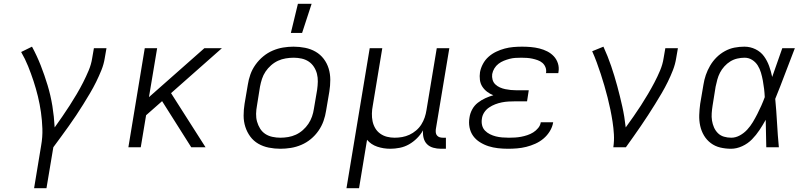

<svg xmlns="http://www.w3.org/2000/svg" viewBox="-20 -773 4240 1008"><path d="M159 215 196 -9Q204 -54 202.5 -97.5Q201 -141 195 -183.5Q189 -226 179 -267Q169 -308 156 -347.5Q143 -387 127.5 -425.5Q112 -464 91 -500L148 -528Q174 -480 194 -429Q214 -378 230 -325Q246 -272 255 -216.5Q264 -161 267 -104Q287 -132 307 -161Q327 -190 346 -219.5Q365 -249 383 -279.5Q401 -310 416.5 -340.5Q432 -371 445.5 -403Q459 -435 464 -468L473 -520H539L530 -468Q525 -436 512.5 -405Q500 -374 485 -343.5Q470 -313 452.5 -283.5Q435 -254 417 -225Q399 -196 380 -167.5Q361 -139 341 -111Q321 -83 300.5 -55Q280 -27 260 0L224 215Z M984 0 831 -242 747 -168 719 0H654L740 -520H805L762 -263L1053 -520H1145L878 -284L1059 0Z M1452 8Q1421 8 1391 2Q1361 -4 1336 -18.5Q1311 -33 1294 -56Q1277 -79 1268 -107Q1259 -135 1259 -166Q1259 -197 1264 -228L1281 -328Q1285 -355 1294.5 -382Q1304 -409 1321.5 -433.5Q1339 -458 1362 -477Q1385 -496 1412 -507.5Q1439 -519 1466.5 -523.5Q1494 -528 1521 -528Q1552 -528 1582 -522Q1612 -516 1637 -501.5Q1662 -487 1679.5 -464Q1697 -441 1705.5 -413Q1714 -385 1714 -354Q1714 -323 1709 -292L1692 -192Q1688 -165 1678.5 -138Q1669 -111 1652 -86.5Q1635 -62 1612 -43Q1589 -24 1562 -12.5Q1535 -1 1507 3.5Q1479 8 1452 8ZM1452 -50Q1472 -50 1493 -53.5Q1514 -57 1533.5 -66Q1553 -75 1570 -90Q1587 -105 1599 -123Q1611 -141 1618 -161Q1625 -181 1628 -202L1645 -302Q1648 -323 1648.5 -344.5Q1649 -366 1644 -385.5Q1639 -405 1628 -422Q1617 -439 1600.5 -450Q1584 -461 1563.5 -465.5Q1543 -470 1522 -470Q1502 -470 1480.5 -466.5Q1459 -463 1439.5 -454Q1420 -445 1403 -430Q1386 -415 1374 -397Q1362 -379 1355.5 -359Q1349 -339 1345 -318L1329 -218Q1325 -197 1324.5 -175.5Q1324 -154 1329.5 -134.5Q1335 -115 1345.5 -98Q1356 -81 1372.5 -70Q1389 -59 1410 -54.5Q1431 -50 1452 -50ZM1507 -600 1544 -753H1616L1566 -600Z M1799 215 1921 -520H1987L1937 -218Q1933 -198 1932.5 -177Q1932 -156 1936 -136.5Q1940 -117 1950 -100Q1960 -83 1976 -71.5Q1992 -60 2011.5 -55Q2031 -50 2052 -50Q2072 -50 2091.5 -53.5Q2111 -57 2129.5 -65.5Q2148 -74 2164.5 -88Q2181 -102 2192 -119.5Q2203 -137 2209.5 -156Q2216 -175 2219 -195L2273 -520H2339L2268 -94Q2267 -85 2268 -76.5Q2269 -68 2274.5 -61.5Q2280 -55 2288 -52.5Q2296 -50 2305 -50H2321V8H2295Q2274 8 2254.5 2.5Q2235 -3 2222 -16Q2209 -29 2204 -48.5Q2199 -68 2201 -89Q2189 -67 2169.5 -47.5Q2150 -28 2127 -15Q2104 -2 2078.5 3Q2053 8 2029 8Q1993 8 1960.5 -3Q1928 -14 1907 -39L1865 215Z M2647 8Q2620 8 2594 5Q2568 2 2544.5 -5.5Q2521 -13 2499.5 -26.5Q2478 -40 2464 -59.5Q2450 -79 2445 -104.5Q2440 -130 2445 -157Q2448 -178 2459 -198.5Q2470 -219 2488.5 -233.5Q2507 -248 2528 -257.5Q2549 -267 2570 -273Q2552 -280 2537 -291.5Q2522 -303 2512 -318.5Q2502 -334 2499.5 -354Q2497 -374 2500 -394Q2504 -416 2515.5 -437.5Q2527 -459 2545 -475Q2563 -491 2585 -501.5Q2607 -512 2629.5 -518Q2652 -524 2675 -526Q2698 -528 2721 -528Q2744 -528 2767 -526Q2790 -524 2812 -518.5Q2834 -513 2853.5 -503Q2873 -493 2887.5 -477.5Q2902 -462 2909 -440.5Q2916 -419 2912 -395L2911 -389H2846L2847 -392Q2849 -407 2843.5 -420.5Q2838 -434 2827.5 -443Q2817 -452 2803 -457Q2789 -462 2775 -465Q2761 -468 2746.5 -469Q2732 -470 2717 -470Q2701 -470 2685.5 -469Q2670 -468 2655 -464Q2640 -460 2625 -454Q2610 -448 2597 -438Q2584 -428 2575.5 -414Q2567 -400 2564 -384Q2562 -369 2566 -354.5Q2570 -340 2580.5 -330Q2591 -320 2604.5 -314Q2618 -308 2632.5 -305Q2647 -302 2662 -300.5Q2677 -299 2693 -299H2756L2747 -241H2684Q2667 -241 2649.5 -240Q2632 -239 2614.5 -235.5Q2597 -232 2580 -225.5Q2563 -219 2547.5 -208.5Q2532 -198 2522 -182.5Q2512 -167 2510 -150Q2507 -132 2511 -115.5Q2515 -99 2526 -87.5Q2537 -76 2552 -68.5Q2567 -61 2583 -57Q2599 -53 2616.5 -51.5Q2634 -50 2652 -50Q2668 -50 2684 -51Q2700 -52 2716 -55Q2732 -58 2748.5 -63.5Q2765 -69 2779.5 -78Q2794 -87 2805.5 -101Q2817 -115 2819 -131H2884V-130Q2880 -106 2866.5 -84Q2853 -62 2833.5 -45.5Q2814 -29 2790.5 -18.5Q2767 -8 2743 -2Q2719 4 2694.5 6Q2670 8 2647 8Z M3200 0Q3205 -34 3203 -67.5Q3201 -101 3196 -133.5Q3191 -166 3184.5 -197.5Q3178 -229 3170 -260.5Q3162 -292 3153 -323Q3144 -354 3134 -384.5Q3124 -415 3113 -445Q3102 -475 3089 -504L3148 -528Q3171 -478 3188.5 -426.5Q3206 -375 3220.5 -321.5Q3235 -268 3247 -214Q3259 -160 3265 -104Q3286 -133 3306 -161.5Q3326 -190 3345 -219.5Q3364 -249 3382 -279.5Q3400 -310 3416 -340.5Q3432 -371 3445.5 -403Q3459 -435 3464 -468L3473 -520H3539L3530 -468Q3525 -436 3513 -405Q3501 -374 3486 -343.5Q3471 -313 3454 -284Q3437 -255 3419 -226Q3401 -197 3382.5 -168.5Q3364 -140 3344.5 -111.5Q3325 -83 3305.5 -55.5Q3286 -28 3266 0Z M3818 8Q3789 8 3761.5 1.5Q3734 -5 3712 -21.5Q3690 -38 3676 -61.5Q3662 -85 3656 -112.5Q3650 -140 3651 -169.5Q3652 -199 3656 -228L3673 -328Q3677 -354 3685.5 -379Q3694 -404 3708 -428Q3722 -452 3741.5 -471.5Q3761 -491 3785.5 -504.5Q3810 -518 3836 -523Q3862 -528 3888 -528Q3919 -528 3946.5 -514.5Q3974 -501 3991 -477.5Q4008 -454 4018 -426Q4028 -398 4034 -369Q4047 -407 4060.5 -444.5Q4074 -482 4087 -520H4153Q4127 -454 4102 -387Q4077 -320 4050 -254Q4056 -191 4059.5 -127Q4063 -63 4069 0H4003Q4002 -36 4001.5 -72Q4001 -108 4000 -144Q3985 -117 3967.5 -90.5Q3950 -64 3928 -41.5Q3906 -19 3876.5 -5.5Q3847 8 3818 8ZM3819 -50Q3842 -50 3864 -62Q3886 -74 3903 -92.5Q3920 -111 3932.5 -132Q3945 -153 3956 -174.5Q3967 -196 3977 -218.5Q3987 -241 3995 -263Q3994 -285 3991.5 -306.5Q3989 -328 3985 -349.5Q3981 -371 3975 -391.5Q3969 -412 3958 -429.5Q3947 -447 3929 -458.5Q3911 -470 3889 -470Q3870 -470 3850.5 -465.5Q3831 -461 3814 -450.5Q3797 -440 3783 -424.5Q3769 -409 3760 -391.5Q3751 -374 3746 -355.5Q3741 -337 3737 -318L3721 -218Q3718 -199 3716.5 -179Q3715 -159 3718 -140Q3721 -121 3728.5 -104Q3736 -87 3749 -74Q3762 -61 3780.5 -55.5Q3799 -50 3819 -50Z"/></svg>

Font: Iosevka Aile Light Oblique
Style: Regular
Weight: 300
Italic angle: -9°
Designer: Belleve Invis
Foundry: Belleve Invis
Version: Version 31.1.0; ttfautohint (v1.8.4)